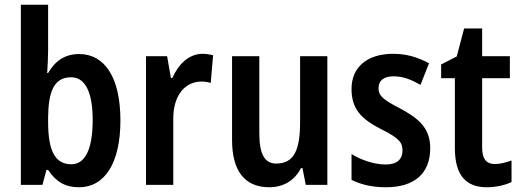

<svg xmlns="http://www.w3.org/2000/svg" viewBox="-20 -780 2199 810"><path d="M183 -566V-760H68V0H159L176 -63H183C216 -14 254 10 313 10C422 10 488 -92 488 -272C488 -453 422 -552 314 -552C255 -552 213 -524 183 -472H179C181 -502 183 -539 183 -566ZM280 -454C338 -454 371 -394 371 -274C371 -148 338 -87 281 -87C211 -87 183 -146 183 -266V-285C184 -390 206 -454 280 -454Z M835 -553C775 -553 732 -507 707 -451H701L685 -543H596V0H711V-280C711 -376 759 -436 831 -436C841 -436 858 -434 869 -430L879 -547C863 -551 847 -553 835 -553Z M1361 -543H1246V-266C1246 -151 1223 -90 1145 -90C1096 -90 1074 -131 1074 -217V-543H959V-189C959 -61 1011 10 1116 10C1174 10 1222 -17 1250 -71H1256L1270 0H1361Z M1795 -155C1795 -243 1742 -282 1669 -322C1593 -361 1577 -377 1577 -408C1577 -440 1599 -458 1640 -458C1684 -458 1716 -443 1754 -422L1790 -513C1740 -540 1693 -553 1638 -553C1531 -553 1463 -498 1463 -405C1463 -319 1505 -278 1586 -236C1668 -196 1678 -176 1678 -145C1678 -108 1655 -86 1607 -86C1557 -86 1502 -106 1463 -130V-21C1505 -1 1549 10 1608 10C1725 10 1795 -45 1795 -155Z M2068 -88C2031 -88 2014 -111 2014 -157V-450H2131V-543H2014V-660H1938L1907 -542L1841 -508V-450H1899V-155C1899 -39 1947 10 2034 10C2073 10 2111 1 2138 -12V-103C2113 -94 2090 -88 2068 -88Z"/></svg>

Font: Noto Sans Telugu Condensed SemiBold
Style: Regular
Weight: 600
Width: 3
Designer: Jelle Bosma - Monotype Design Team
Foundry: Monotype Imaging Inc.
Version: Version 2.005